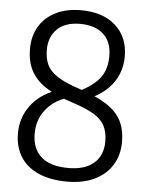

<svg xmlns="http://www.w3.org/2000/svg" viewBox="-54 -793 649 847"><g transform="rotate(5 271.0 -369.5)"><path d="M275.6 9.3Q199.8 9.3 147.2 -14.3Q94.7 -37.8 67.5 -81.3Q40.4 -124.8 40.4 -184.5Q40.4 -252.9 79.4 -306.3Q118.4 -359.6 187.1 -384.8L242.7 -358.8Q182.6 -339 148.3 -294.3Q114 -249.7 114 -188.9Q114 -123.5 154.1 -87.3Q194.2 -51 275.6 -51Q347.9 -51 387.7 -85.4Q427.5 -119.8 427.5 -181.4Q427.5 -222.8 412.9 -251Q398.3 -279.2 363.2 -300.2Q328.2 -321.1 266.3 -340.8Q191.4 -364.8 146.3 -395.2Q101.2 -425.7 81 -466Q60.8 -506.3 60.8 -559.3Q60.8 -616.9 86.3 -659.5Q111.7 -702.1 159 -725.7Q206.2 -749.3 271.4 -749.3Q367.6 -749.3 424 -698.9Q480.4 -648.6 480.4 -562.7Q480.4 -520.7 465.7 -484.5Q451.1 -448.2 422.1 -419.4Q393.1 -390.5 349.9 -369.8L294.3 -394.4Q356.2 -425 384.3 -462.6Q412.4 -500.2 412.4 -558.8Q412.4 -621.9 375.1 -655.4Q337.9 -689 271.9 -689Q206.2 -689 170.7 -654.6Q135.2 -620.2 135.2 -561.6Q135.2 -523 148.9 -495Q162.6 -467 197.1 -445.1Q231.6 -423.2 294.4 -402.7Q371.3 -377.3 416.5 -347.7Q461.7 -318.1 481.4 -279Q501.1 -239.8 501.1 -186Q501.1 -127.5 473.8 -83.6Q446.6 -39.7 396 -15.2Q345.4 9.3 275.6 9.3Z"/></g></svg>

Font: Encode Sans Condensed Thin
Style: Regular
Weight: 100
Width: 3
Designer: Multiple Designers
Foundry: Impallari Type
Version: Version 3.002